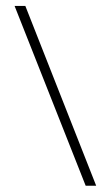

<svg xmlns="http://www.w3.org/2000/svg" viewBox="-20 -602 367 634"><path d="M297.6 11.3H262.9L28.2 -582.3H63.7Z"/></svg>

Font: Playfair
Style: Regular
Weight: 400
Designer: Claus Eggers Sørensen
Foundry: Claus Eggers Sørensen
Version: Version 2.001;gftools[0.9.30]